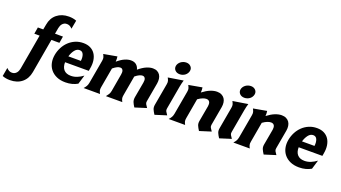

<svg xmlns="http://www.w3.org/2000/svg" viewBox="-154 -1386 3996 2252"><g transform="rotate(20 1844.0 -260.0)"><path d="M323 -484H422L408 -401H308L233 28Q218 113 159.5 161Q101 209 10 209Q-15 209 -38.5 205Q-62 201 -84 192L-65 85Q-47 104 -31 111.5Q-15 119 4 119Q23 119 37 111.5Q51 104 60.5 92.5Q70 81 75.5 66.5Q81 52 84 38L161 -401H95L109 -484H176L188 -548Q202 -633 261.5 -681Q321 -729 410 -729Q435 -729 458.5 -725Q482 -721 504 -712L484 -605Q467 -624 450.5 -631.5Q434 -639 416 -639Q397 -639 383 -631.5Q369 -624 359.5 -612.5Q350 -601 344.5 -586.5Q339 -572 336 -558Z M548 -210Q547 -149 577 -116Q607 -83 665 -83Q705 -83 743 -98.5Q781 -114 815 -140L781 -27Q750 -9 712.5 1Q675 11 631 11Q568 11 521.5 -9.5Q475 -30 445.5 -65.5Q416 -101 405.5 -148.5Q395 -196 405 -251Q414 -300 437 -344.5Q460 -389 495 -422.5Q530 -456 575.5 -475.5Q621 -495 675 -495Q726 -495 763 -476.5Q800 -458 822.5 -425Q845 -392 852.5 -346Q860 -300 850 -245L844 -210ZM717 -288Q723 -336 709.5 -369Q696 -402 661 -402Q626 -402 600.5 -369Q575 -336 561 -288Z M1046 -80Q1041 -54 1045.5 -37Q1050 -20 1061 0H856Q874 -20 884 -37Q894 -54 899 -80L951 -374Q956 -401 951 -417.5Q946 -434 935 -454L1102 -484Q1104 -467 1105 -452Q1106 -437 1104 -419Q1152 -460 1193 -477.5Q1234 -495 1269 -495Q1312 -495 1337 -473Q1362 -451 1370 -416Q1420 -458 1463 -476.5Q1506 -495 1543 -495Q1575 -495 1597.5 -483Q1620 -471 1633 -450.5Q1646 -430 1649.5 -402.5Q1653 -375 1648 -345L1606 -108Q1602 -88 1610.5 -73Q1619 -58 1636 -34L1493 11Q1472 -21 1462.5 -45.5Q1453 -70 1458 -103L1493 -298Q1495 -311 1495.5 -324.5Q1496 -338 1492 -348.5Q1488 -359 1479.5 -366Q1471 -373 1456 -373Q1440 -373 1418 -363Q1396 -353 1368 -330L1324 -80Q1319 -54 1323.5 -37Q1328 -20 1339 0H1134Q1151 -20 1161.5 -37Q1172 -54 1177 -80L1215 -298Q1217 -311 1217.5 -324.5Q1218 -338 1214 -348.5Q1210 -359 1202 -366Q1194 -373 1179 -373Q1162 -373 1140.5 -363Q1119 -353 1090 -329Z M1784 -615Q1787 -631 1796.5 -645.5Q1806 -660 1820 -670.5Q1834 -681 1851.5 -687Q1869 -693 1887 -693Q1923 -693 1944.5 -670Q1966 -647 1960 -615Q1957 -599 1948 -584.5Q1939 -570 1925.5 -559.5Q1912 -549 1894.5 -543Q1877 -537 1859 -537Q1822 -537 1800.5 -559.5Q1779 -582 1784 -615ZM1757 -374Q1762 -401 1757 -417.5Q1752 -434 1741 -454L1929 -484Q1923 -464 1918.5 -446.5Q1914 -429 1909 -402L1857 -108Q1853 -88 1861.5 -73Q1870 -58 1887 -34L1744 11Q1723 -21 1713 -45.5Q1703 -70 1709 -103Z M2108 -80Q2103 -54 2107.5 -37Q2112 -20 2123 0H1918Q1936 -20 1946 -37Q1956 -54 1961 -80L2013 -374Q2018 -401 2013 -417.5Q2008 -434 1997 -454L2164 -484Q2166 -467 2167 -452.5Q2168 -438 2166 -421Q2217 -460 2261 -477.5Q2305 -495 2343 -495Q2376 -495 2400 -483Q2424 -471 2438 -450.5Q2452 -430 2456 -402.5Q2460 -375 2455 -345L2413 -108Q2409 -88 2417.5 -73Q2426 -58 2443 -34L2300 11Q2279 -21 2269 -45.5Q2259 -70 2265 -103L2300 -298Q2302 -311 2301.5 -324.5Q2301 -338 2296.5 -348.5Q2292 -359 2281.5 -366Q2271 -373 2254 -373Q2235 -373 2209.5 -363.5Q2184 -354 2152 -331Z M2591 -615Q2594 -631 2603.5 -645.5Q2613 -660 2627 -670.5Q2641 -681 2658.5 -687Q2676 -693 2694 -693Q2730 -693 2751.5 -670Q2773 -647 2767 -615Q2764 -599 2755 -584.5Q2746 -570 2732.5 -559.5Q2719 -549 2701.5 -543Q2684 -537 2666 -537Q2629 -537 2607.5 -559.5Q2586 -582 2591 -615ZM2564 -374Q2569 -401 2564 -417.5Q2559 -434 2548 -454L2736 -484Q2730 -464 2725.5 -446.5Q2721 -429 2716 -402L2664 -108Q2660 -88 2668.5 -73Q2677 -58 2694 -34L2551 11Q2530 -21 2520 -45.5Q2510 -70 2516 -103Z M2915 -80Q2910 -54 2914.5 -37Q2919 -20 2930 0H2725Q2743 -20 2753 -37Q2763 -54 2768 -80L2820 -374Q2825 -401 2820 -417.5Q2815 -434 2804 -454L2971 -484Q2973 -467 2974 -452.5Q2975 -438 2973 -421Q3024 -460 3068 -477.5Q3112 -495 3150 -495Q3183 -495 3207 -483Q3231 -471 3245 -450.5Q3259 -430 3263 -402.5Q3267 -375 3262 -345L3220 -108Q3216 -88 3224.5 -73Q3233 -58 3250 -34L3107 11Q3086 -21 3076 -45.5Q3066 -70 3072 -103L3107 -298Q3109 -311 3108.5 -324.5Q3108 -338 3103.5 -348.5Q3099 -359 3088.5 -366Q3078 -373 3061 -373Q3042 -373 3016.5 -363.5Q2991 -354 2959 -331Z M3464 -210Q3463 -149 3493 -116Q3523 -83 3581 -83Q3621 -83 3659 -98.5Q3697 -114 3731 -140L3697 -27Q3666 -9 3628.5 1Q3591 11 3547 11Q3484 11 3437.5 -9.5Q3391 -30 3361.5 -65.5Q3332 -101 3321.5 -148.5Q3311 -196 3321 -251Q3330 -300 3353 -344.5Q3376 -389 3411 -422.5Q3446 -456 3491.5 -475.5Q3537 -495 3591 -495Q3642 -495 3679 -476.5Q3716 -458 3738.5 -425Q3761 -392 3768.5 -346Q3776 -300 3766 -245L3760 -210ZM3633 -288Q3639 -336 3625.5 -369Q3612 -402 3577 -402Q3542 -402 3516.5 -369Q3491 -336 3477 -288Z"/></g></svg>

Font: LT Museum
Style: Bold Italic
Weight: 700
Designer: Daniel Lyons
Foundry: LyonsType
Version: Version 1.011